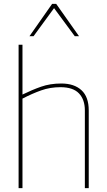

<svg xmlns="http://www.w3.org/2000/svg" viewBox="-20 -971 554 991"><path d="M76 0V-740H96V-483Q145 -507 192 -523.5Q239 -540 296 -540Q363 -540 400.5 -505.5Q438 -471 438 -401V0H418V-401Q418 -457 387.5 -489Q357 -521 292 -521Q239 -521 192.5 -504.5Q146 -488 96 -462V0ZM132 -784 249 -951H270L388 -784H366L259 -929L153 -784Z"/></svg>

Font: Georama Thin
Style: Regular
Weight: 100
Designer: Jean-Baptiste Levee
Foundry: Production Type
Version: Version 1.000